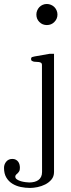

<svg xmlns="http://www.w3.org/2000/svg" viewBox="-143 -721 352 956"><path d="M126 -453.1V135.3Q126 157.7 113.3 172.9Q100.6 188 82.3 197.3Q64 206.5 43.5 210.7Q22.9 214.8 6.8 214.8Q-16.6 214.8 -39.8 210Q-63 205.1 -81.5 193.6Q-100.1 182.1 -111.6 162.8Q-123 143.6 -123 114.7Q-123 97.2 -111.8 83.7Q-100.6 70.3 -81.5 70.3Q-71.3 70.3 -64.2 74.2Q-57.1 78.1 -52.5 84.2Q-47.9 90.3 -45.9 98.4Q-43.9 106.4 -43.9 114.7Q-43.9 126.5 -48.1 132.8Q-52.2 139.2 -57.1 143.6Q-59.1 145 -60.8 146.5Q-62.5 147.9 -64 150.4Q-66.9 153.3 -66.9 158.2Q-66.9 167 -58.3 172.6Q-49.8 178.2 -38.6 181.4Q-27.3 184.6 -15.6 186Q-3.9 187.5 2.4 187.5Q16.1 187.5 27.8 184.6Q39.6 181.6 48.1 175.5Q56.6 169.4 61.5 159.4Q66.4 149.4 66.4 135.3L65.9 -398.4Q65.9 -405.3 61.5 -408.2Q57.1 -411.1 50.5 -412.1Q43.9 -413.1 36.6 -413.1Q29.3 -413.1 23.4 -414.6Q19.5 -415.5 15.6 -418Q11.7 -420.4 11.7 -426.8Q11.7 -435.1 17.3 -437Q22.9 -439 28.8 -439.9L104 -453.1ZM143.1 -648.4Q143.1 -627 127.4 -611.3Q112.3 -596.2 90.3 -596.2Q68.4 -596.2 53.2 -611.3Q38.1 -626.5 38.1 -648.4Q38.1 -659.2 42.2 -668.9Q46.4 -678.7 53.2 -685.8Q60.1 -692.9 69.6 -697Q79.1 -701.2 90.3 -701.2Q101.1 -701.2 110.8 -697Q120.6 -692.9 127.7 -685.8Q134.8 -678.7 138.9 -668.9Q143.1 -659.2 143.1 -648.4Z"/></svg>

Font: Atsinvsda
Style: Regular
Weight: 400
Designer: Al Webster
Foundry: Al Webster and Michael Everson
Version: Version 2.000